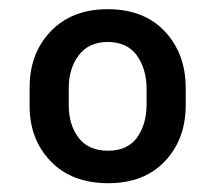

<svg xmlns="http://www.w3.org/2000/svg" viewBox="-20 -742 476 424"><path d="M45.4 -509.8V-547.4Q44.9 -623.5 91.8 -672.6Q138.7 -721.7 217.8 -721.7Q297.9 -721.7 344 -672.6Q390.1 -623.5 390.1 -547.4V-509.8Q390.1 -434.6 344.2 -386Q298.3 -337.4 218.8 -337.4Q138.7 -337.4 91.8 -386Q44.9 -434.6 45.4 -509.8ZM131.8 -547.4V-509.8Q131.8 -466.3 153.6 -437.7Q175.3 -409.2 218.8 -409.2Q261.2 -409.2 282.2 -437.7Q303.2 -466.3 303.7 -509.8V-547.4Q303.2 -590.3 282.2 -619.6Q261.2 -648.9 217.8 -649.4Q175.3 -648.9 153.6 -619.6Q131.8 -590.3 131.8 -547.4Z"/></svg>

Font: Inter Tight SemiBold
Style: Regular
Weight: 600
Designer: Rasmus Andersson
Foundry: rsms
Version: Version 3.004; ttfautohint (v1.8.4.7-5d5b)